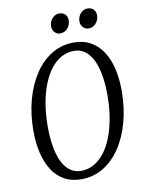

<svg xmlns="http://www.w3.org/2000/svg" viewBox="-100 -997 814 1077"><g transform="rotate(-10 307.0 -459.0)"><path d="M276 10Q218.5 10 177 -14Q135.5 -38 109 -80.5Q82.5 -123 69.5 -179.8Q56.5 -236.5 56.5 -302Q56.5 -399 79.2 -481.2Q102 -563.5 143.2 -624.8Q184.5 -686 240.8 -719.5Q297 -753 364.5 -753Q421 -753 462.5 -729Q504 -705 531 -662.5Q558 -620 570.8 -563.5Q583.5 -507 583.5 -441Q583.5 -344 561 -261.8Q538.5 -179.5 497.2 -118.2Q456 -57 399.8 -23.5Q343.5 10 276 10ZM282 -36.5Q320 -36.5 353.2 -54.5Q386.5 -72.5 413.5 -106.5Q440.5 -140.5 459.8 -188.8Q479 -237 489.8 -298.2Q500.5 -359.5 500.5 -430.5Q500.5 -493 491.5 -543.8Q482.5 -594.5 464.8 -631Q447 -667.5 420.5 -687Q394 -706.5 358 -706.5Q320 -706.5 286.8 -688.5Q253.5 -670.5 226.8 -636.5Q200 -602.5 180.5 -554Q161 -505.5 150.5 -444.5Q140 -383.5 140 -312.5Q140 -250 148.8 -199.2Q157.5 -148.5 175.2 -112Q193 -75.5 219.8 -56Q246.5 -36.5 282 -36.5ZM299.5 -816Q281.5 -816 268.5 -830.2Q255.5 -844.5 256 -865Q257 -891.5 273.8 -909.5Q290.5 -927.5 313 -927.5Q335 -927.5 347.5 -914Q360 -900.5 359.5 -880.5Q359 -853 341.8 -834.5Q324.5 -816 299.5 -816ZM461 -816Q443 -816 430 -830.2Q417 -844.5 417.5 -865Q418.5 -891.5 434.8 -909.5Q451 -927.5 474 -927.5Q496 -927.5 508.8 -914Q521.5 -900.5 521 -880.5Q520.5 -853 503.2 -834.5Q486 -816 461 -816Z"/></g></svg>

Font: Merriweather 24pt SemiCondensed Light
Style: Italic
Weight: 300
Width: 4
Italic angle: -7.8°
Designer: Eben Sorkin
Foundry: Eben Sorkin
Version: Version 2.101